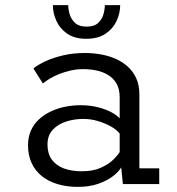

<svg xmlns="http://www.w3.org/2000/svg" viewBox="-20 -719 690 750"><path d="M283.5 11Q240.5 11 204.8 0.2Q169 -10.5 143.2 -31.2Q117.5 -52 103.5 -82.2Q89.5 -112.5 89.5 -151.5Q89.5 -184 101 -209.5Q112.5 -235 133 -253.5Q153.5 -272 179.8 -284.2Q206 -296.5 235.2 -302.2Q264.5 -308 294 -308Q331.5 -308 362.8 -300Q394 -292 416 -280Q438 -268 447.5 -256.5V-339Q447.5 -370.5 435.5 -391.8Q423.5 -413 403.2 -425.5Q383 -438 357.8 -443.5Q332.5 -449 305.5 -449Q280 -449 256 -443.5Q232 -438 211.2 -429.8Q190.5 -421.5 174.2 -411.8Q158 -402 147.5 -393L110.5 -451.5Q128 -466 157.8 -479.8Q187.5 -493.5 226.8 -502.8Q266 -512 312 -512Q341 -512 371.2 -507Q401.5 -502 428.8 -490.5Q456 -479 477.8 -460Q499.5 -441 512 -413.8Q524.5 -386.5 524.5 -349.5V-61.5H602V0H460L453.5 -65Q444 -48.5 421.5 -31Q399 -13.5 364.2 -1.2Q329.5 11 283.5 11ZM300.5 -50Q342.5 -50 372.2 -63Q402 -76 420.5 -93.5Q439 -111 447.5 -125V-197Q437.5 -211 415 -224Q392.5 -237 363.5 -245.8Q334.5 -254.5 305.5 -254.5Q270.5 -254.5 238.5 -244.2Q206.5 -234 186 -212Q165.5 -190 165.5 -154.5Q165.5 -119 182.2 -95.8Q199 -72.5 229.2 -61.2Q259.5 -50 300.5 -50ZM317 -567.5Q271.5 -567.5 242.8 -587.2Q214 -607 200.2 -637.5Q186.5 -668 186.5 -699H246.5Q246.5 -682.5 252.2 -663Q258 -643.5 273.5 -629.2Q289 -615 318 -615Q348 -615 363.2 -629.2Q378.5 -643.5 384 -663Q389.5 -682.5 389.5 -699H449.5Q449.5 -668 435.5 -637.5Q421.5 -607 392.2 -587.2Q363 -567.5 317 -567.5Z"/></svg>

Font: Trispace Thin Light
Style: Regular
Weight: 300
Version: Version 1.210